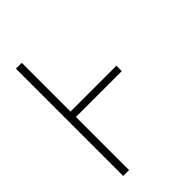

<svg xmlns="http://www.w3.org/2000/svg" viewBox="-215 -832 930 930"><g transform="rotate(-45 250.0 -367.5)"><path d="M69 0V-735H109V-401H423V-364H109V0Z"/></g></svg>

Font: Iosevka Term Curly Extralight
Style: Regular
Weight: 200
Designer: Belleve Invis
Foundry: Belleve Invis
Version: Version 32.3.0